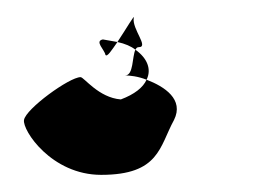

<svg xmlns="http://www.w3.org/2000/svg" viewBox="-20 -32 296 224"><path d="M8 108C6 120 40 172 98 172C166 172 166 139 183 108C195 84 172 69 151 61C147 70 137 78 121 84C95 82 78 58 74 58C61 58 10 95 8 108ZM100 14C90 16 102 26 103 32C105 35 110 27 117 17C112 16 106 15 100 14ZM117 17C126 19 133 22 138 26C139 24 140 23 142 23C154 23 134 2 136 -11C138 -17 127 2 117 17ZM126 56C131 56 141 57 151 61C157 49 152 36 138 26C134 34 136 56 126 56Z"/></svg>

Font: Ampere
Style: SCSuCndIta
Weight: 400
Version: Version 1